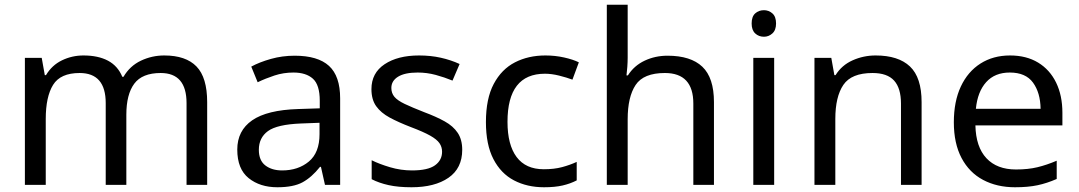

<svg xmlns="http://www.w3.org/2000/svg" viewBox="-20 -780 4553 810"><path d="M673 -546Q764 -546 809 -499.5Q854 -453 854 -349V0H767V-345Q767 -472 658 -472Q580 -472 546.5 -427Q513 -382 513 -296V0H426V-345Q426 -472 316 -472Q235 -472 204 -422Q173 -372 173 -278V0H85V-536H156L169 -463H174Q199 -505 241.5 -525.5Q284 -546 332 -546Q394 -546 435.5 -524Q477 -502 496 -456H501Q528 -502 574.5 -524Q621 -546 673 -546Z M1223 -545Q1321 -545 1368 -502Q1415 -459 1415 -365V0H1351L1334 -76H1330Q1295 -32 1256.5 -11Q1218 10 1150 10Q1077 10 1029 -28.5Q981 -67 981 -149Q981 -229 1044 -272.5Q1107 -316 1238 -320L1329 -323V-355Q1329 -422 1300 -448Q1271 -474 1218 -474Q1176 -474 1138 -461.5Q1100 -449 1067 -433L1040 -499Q1075 -518 1123 -531.5Q1171 -545 1223 -545ZM1249 -259Q1149 -255 1110.5 -227Q1072 -199 1072 -148Q1072 -103 1099.5 -82Q1127 -61 1170 -61Q1238 -61 1283 -98.5Q1328 -136 1328 -214V-262Z M1930 -148Q1930 -70 1872 -30Q1814 10 1716 10Q1660 10 1619.5 1Q1579 -8 1548 -24V-104Q1580 -88 1625.5 -74.5Q1671 -61 1718 -61Q1785 -61 1815 -82.5Q1845 -104 1845 -140Q1845 -160 1834 -176Q1823 -192 1794.5 -208Q1766 -224 1713 -244Q1661 -264 1624 -284Q1587 -304 1567 -332Q1547 -360 1547 -404Q1547 -472 1602.5 -509Q1658 -546 1748 -546Q1797 -546 1839.5 -536.5Q1882 -527 1919 -510L1889 -440Q1855 -454 1818 -464Q1781 -474 1742 -474Q1688 -474 1659.5 -456.5Q1631 -439 1631 -409Q1631 -387 1644 -371.5Q1657 -356 1687.5 -341.5Q1718 -327 1769 -307Q1820 -288 1856 -268Q1892 -248 1911 -219.5Q1930 -191 1930 -148Z M2275 10Q2204 10 2148.5 -19Q2093 -48 2061.5 -109Q2030 -170 2030 -265Q2030 -364 2063 -426Q2096 -488 2152.5 -517Q2209 -546 2281 -546Q2322 -546 2360 -537.5Q2398 -529 2422 -517L2395 -444Q2371 -453 2339 -461Q2307 -469 2279 -469Q2121 -469 2121 -266Q2121 -169 2159.5 -117.5Q2198 -66 2274 -66Q2318 -66 2351.5 -75Q2385 -84 2413 -97V-19Q2386 -5 2353.5 2.5Q2321 10 2275 10Z M2628 -537Q2628 -518 2626.5 -498Q2625 -478 2623 -462H2629Q2655 -503 2699.5 -524Q2744 -545 2796 -545Q2894 -545 2943 -498.5Q2992 -452 2992 -349V0H2905V-343Q2905 -472 2785 -472Q2695 -472 2661.5 -421.5Q2628 -371 2628 -277V0H2540V-760H2628Z M3246 -536V0H3158V-536ZM3203 -737Q3223 -737 3238.5 -723.5Q3254 -710 3254 -681Q3254 -653 3238.5 -639Q3223 -625 3203 -625Q3181 -625 3166 -639Q3151 -653 3151 -681Q3151 -710 3166 -723.5Q3181 -737 3203 -737Z M3674 -546Q3770 -546 3819 -499.5Q3868 -453 3868 -349V0H3781V-343Q3781 -408 3752 -440Q3723 -472 3661 -472Q3572 -472 3538 -422Q3504 -372 3504 -278V0H3416V-536H3487L3500 -463H3505Q3531 -505 3577 -525.5Q3623 -546 3674 -546Z M4241 -546Q4310 -546 4359.5 -516Q4409 -486 4435.5 -431.5Q4462 -377 4462 -304V-251H4095Q4097 -160 4141.5 -112.5Q4186 -65 4266 -65Q4317 -65 4356.5 -74.5Q4396 -84 4438 -102V-25Q4397 -7 4357 1.5Q4317 10 4262 10Q4186 10 4127.5 -21Q4069 -52 4036.5 -113.5Q4004 -175 4004 -264Q4004 -352 4033.5 -415Q4063 -478 4116.5 -512Q4170 -546 4241 -546ZM4240 -474Q4177 -474 4140.5 -433.5Q4104 -393 4097 -321H4370Q4369 -389 4338 -431.5Q4307 -474 4240 -474Z"/></svg>

Font: Noto Sans Tai Tham
Style: Regular
Weight: 400
Designer: Monotype Design Team 2013. Revised by David WIlliams 2020
Foundry: Monotype Imaging Inc.
Version: Version 2.002